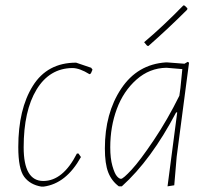

<svg xmlns="http://www.w3.org/2000/svg" viewBox="-20 -689 786 714"><path d="M263 -456 319 -437 324 -430 318 -416 313 -413Q276 -436 249 -436Q164 -435 116 -356Q68 -277 68 -141Q68 -16 141 -16Q214 -16 266 -118H272L281 -105Q226 -6 142 5H134Q92 -2 70 -31.5Q48 -61 48 -142Q48 -283 102 -369.5Q156 -456 263 -456Z M662 -669 667 -668 677 -658 676 -653Q607 -584 532 -518L527 -519L516 -532Q585 -590 662 -669ZM597 -457H601L666 -452L678 -459L683 -456L637 -106L628 0L603 4L639 -271H635Q542 -94 433 4H422Q395 -16 382.5 -48Q370 -80 370 -137Q370 -268 430.5 -359Q491 -450 597 -457ZM390 -141Q390 -100 398 -72Q406 -44 414.5 -34Q423 -24 430 -24Q438 -24 469.5 -58Q501 -92 552 -168Q603 -244 647 -333L651 -362L658 -432L599 -437Q536 -436 487.5 -393Q439 -350 414.5 -284Q390 -218 390 -141Z"/></svg>

Font: Alegreya Sans Thin
Style: Italic
Weight: 100
Italic angle: -7°
Designer: Juan Pablo del Peral
Foundry: Huerta Tipografica
Version: Version 2.007